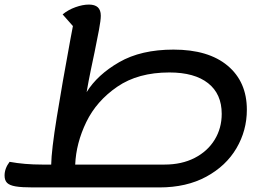

<svg xmlns="http://www.w3.org/2000/svg" viewBox="-40 -795 1165 840"><path d="M1040 -315Q1040 -224 994.5 -146.5Q949 -69 862.5 -22Q776 25 657 25H105Q55 25 28.5 20.5Q2 16 -9 5Q-20 -6 -20 -27Q-20 -58 2 -87Q67 -75 144 -75H184Q185 -137 208.5 -282.5Q232 -428 268 -623L279 -681L234 -732Q258 -752 290 -763.5Q322 -775 349 -775Q375 -775 388 -763Q401 -751 401 -726Q401 -707 393 -664Q385 -621 374 -568Q369 -545 358 -492Q347 -439 339 -392Q386 -468 481.5 -523Q577 -578 719 -578Q872 -578 956 -507.5Q1040 -437 1040 -315ZM930 -297Q930 -384 870.5 -431Q811 -478 701 -478Q564 -478 473 -415.5Q382 -353 337.5 -261Q293 -169 289 -75H680Q755 -75 811.5 -104Q868 -133 899 -183.5Q930 -234 930 -297Z"/></svg>

Font: Lemonada
Style: Regular
Weight: 400
Designer: Mohamed Gaber (Arabic) Eduardo Tunni (Latin)
Foundry: Kief Type Foundry
Version: Version 3.006